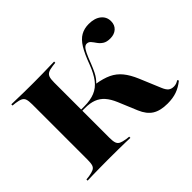

<svg xmlns="http://www.w3.org/2000/svg" viewBox="-127 -793 1016 1016"><g transform="rotate(-45 381.5 -285.0)"><path d="M181.5 -2.4Q150.8 -2.4 122.6 -2Q94.4 -1.6 71.8 -1.2Q49.2 -0.8 33.1 0V-8.9L54.8 -11.3Q78.2 -15.3 90.3 -21Q102.4 -26.6 106.9 -39.5Q111.3 -52.4 111.3 -78.2V-492.7Q111.3 -518.5 106.9 -531.5Q102.4 -544.4 90.3 -550.4Q78.2 -556.5 54.8 -559.7L33.1 -562.1V-571Q49.2 -571 71.8 -570.2Q94.4 -569.4 122.6 -569Q150.8 -568.5 181.5 -568.5H192.7H205.6Q236.3 -568.5 264.1 -569Q291.9 -569.4 314.9 -570.2Q337.9 -571 353.2 -571V-562.1L332.3 -559.7Q308.1 -556.5 296.4 -550.4Q284.7 -544.4 279.8 -531.5Q275 -518.5 275 -492.7V-78.2Q275 -52.4 279.8 -39.5Q284.7 -26.6 296.4 -21Q308.1 -15.3 332.3 -11.3L353.2 -8.9V0Q337.9 -0.8 314.9 -1.2Q291.9 -1.6 264.1 -2Q236.3 -2.4 205.6 -2.4H192.7ZM621 11.3Q566.9 11.3 535.1 -8.9Q503.2 -29 483.9 -75L439.5 -181.5Q424.2 -217.7 404.8 -239.5Q385.5 -261.3 358.9 -271.4Q332.3 -281.5 295.2 -281.5H266.1V-290.3H298.4Q344.4 -290.3 377 -303.6Q409.7 -316.9 432.7 -346.8Q455.6 -376.6 474.2 -425Q496 -484.7 516.9 -519Q537.9 -553.2 563.7 -567.7Q589.5 -582.3 623.4 -582.3Q666.9 -582.3 692.3 -562.1Q717.7 -541.9 717.7 -508.9Q717.7 -480.6 699.2 -463.7Q680.6 -446.8 650 -446.8Q623.4 -446.8 608.1 -456.9Q592.7 -466.9 583.1 -481Q573.4 -495.2 564.5 -505.6Q555.6 -516.1 541.9 -516.1Q533.1 -516.1 525 -508.9Q516.9 -501.6 507.3 -481.9Q497.6 -462.1 482.3 -421.8Q472.6 -397.6 464.1 -380.2Q455.6 -362.9 446 -350.4Q436.3 -337.9 422.6 -325L425 -331.5Q475 -323.4 508.1 -307.7Q541.1 -291.9 564.5 -263.3Q587.9 -234.7 607.3 -188.7L656.5 -71Q666.1 -47.6 677.8 -38.3Q689.5 -29 708.1 -29Q718.5 -29 727.4 -32.3Q736.3 -35.5 744.4 -41.1L749.2 -33.1Q720.2 -9.7 690.3 0.8Q660.5 11.3 621 11.3Z"/></g></svg>

Font: Playfair 144pt SemiExpanded Black
Style: Regular
Weight: 900
Width: 6
Designer: Claus Eggers Sørensen
Foundry: Claus Eggers Sørensen
Version: Version 2.203